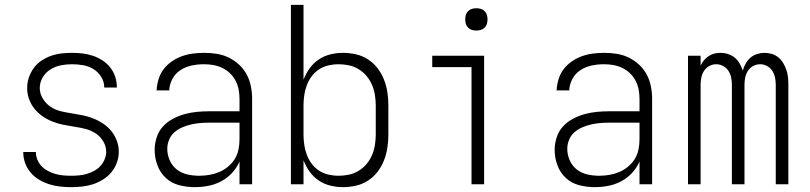

<svg xmlns="http://www.w3.org/2000/svg" viewBox="-20 -760 3340 792"><path d="M273 12Q250 12 227.5 9.5Q205 7 183 0Q161 -7 141.5 -18.5Q122 -30 107 -47.5Q92 -65 84 -86.5Q76 -108 76 -131V-133H128V-132Q128 -116 134.5 -100.5Q141 -85 152.5 -73.5Q164 -62 178.5 -54.5Q193 -47 208.5 -42.5Q224 -38 240.5 -36.5Q257 -35 273 -35Q289 -35 305.5 -36.5Q322 -38 337.5 -42.5Q353 -47 368 -55Q383 -63 394 -75Q405 -87 411.5 -102.5Q418 -118 418 -134Q418 -157 405.5 -177.5Q393 -198 373.5 -210.5Q354 -223 331.5 -228.5Q309 -234 286 -237.5Q263 -241 240.5 -245.5Q218 -250 196.5 -258.5Q175 -267 156 -280Q137 -293 122.5 -311Q108 -329 100 -351Q92 -373 92 -396Q92 -419 99 -440Q106 -461 119 -479Q132 -497 150.5 -509.5Q169 -522 190 -529.5Q211 -537 233 -539.5Q255 -542 277 -542Q299 -542 320.5 -539.5Q342 -537 363 -530Q384 -523 402.5 -511Q421 -499 434.5 -482Q448 -465 455 -444Q462 -423 462 -401V-399H410V-400Q410 -423 397.5 -443Q385 -463 365.5 -475Q346 -487 323 -491Q300 -495 277 -495Q254 -495 231 -490.5Q208 -486 188 -473.5Q168 -461 156 -440.5Q144 -420 144 -397Q144 -374 156.5 -353.5Q169 -333 188 -320Q207 -307 229.5 -301.5Q252 -296 275 -292.5Q298 -289 320.5 -284.5Q343 -280 364.5 -271.5Q386 -263 405.5 -250Q425 -237 439.5 -219Q454 -201 462 -179Q470 -157 470 -134Q470 -111 462 -89Q454 -67 439.5 -49.5Q425 -32 405 -19.5Q385 -7 363.5 0Q342 7 319 9.5Q296 12 273 12Z M783 12Q751 12 719.5 4Q688 -4 664.5 -25.5Q641 -47 629.5 -78Q618 -109 618 -141Q618 -167 626 -192.5Q634 -218 651.5 -237.5Q669 -257 692.5 -269.5Q716 -282 741 -289Q766 -296 792 -298.5Q818 -301 844 -301H968V-352Q968 -371 964.5 -390Q961 -409 952 -426.5Q943 -444 929 -457.5Q915 -471 897.5 -479.5Q880 -488 861 -491.5Q842 -495 822 -495Q797 -495 772 -490Q747 -485 725.5 -471.5Q704 -458 691.5 -435Q679 -412 678 -387H626Q627 -410 634 -433Q641 -456 655 -474.5Q669 -493 688.5 -506.5Q708 -520 730 -528Q752 -536 775.5 -539Q799 -542 822 -542Q848 -542 874 -538Q900 -534 923.5 -522.5Q947 -511 966.5 -493Q986 -475 998 -452Q1010 -429 1015 -403.5Q1020 -378 1020 -352V0H968V-94Q957 -68 937.5 -47Q918 -26 893 -12.5Q868 1 840 6.5Q812 12 783 12ZM801 -35Q822 -35 843 -38.5Q864 -42 883.5 -50Q903 -58 920 -72Q937 -86 948 -103.5Q959 -121 963.5 -142Q968 -163 968 -184V-254H844Q825 -254 806 -252.5Q787 -251 768 -246.5Q749 -242 731.5 -234.5Q714 -227 699.5 -214.5Q685 -202 677.5 -183.5Q670 -165 670 -146Q670 -122 680 -99Q690 -76 709 -61Q728 -46 752.5 -40.5Q777 -35 801 -35Z M1394 12Q1368 12 1342 5.5Q1316 -1 1294 -16Q1272 -31 1256.5 -53Q1241 -75 1232 -99V0H1180V-740H1232V-431Q1241 -455 1256.5 -477Q1272 -499 1294 -514Q1316 -529 1342 -535.5Q1368 -542 1394 -542Q1421 -542 1448 -536Q1475 -530 1498 -515Q1521 -500 1537.5 -478.5Q1554 -457 1564 -431.5Q1574 -406 1578 -379Q1582 -352 1582 -325V-205Q1582 -178 1578 -151Q1574 -124 1564 -98.5Q1554 -73 1537.5 -51.5Q1521 -30 1498 -15Q1475 0 1448 6Q1421 12 1394 12ZM1376 -35Q1398 -35 1419.5 -39.5Q1441 -44 1459.5 -55.5Q1478 -67 1492 -83.5Q1506 -100 1514.5 -120Q1523 -140 1526.5 -161.5Q1530 -183 1530 -205V-325Q1530 -347 1526.5 -368.5Q1523 -390 1514.5 -410Q1506 -430 1492 -446.5Q1478 -463 1459.5 -474.5Q1441 -486 1419.5 -490.5Q1398 -495 1376 -495Q1355 -495 1334 -490Q1313 -485 1295.5 -473.5Q1278 -462 1265.5 -445Q1253 -428 1245.5 -408Q1238 -388 1235 -367Q1232 -346 1232 -325V-205Q1232 -184 1235 -163Q1238 -142 1245.5 -122Q1253 -102 1265.5 -85Q1278 -68 1295.5 -56.5Q1313 -45 1334 -40Q1355 -35 1376 -35Z M1925 0V-483H1763V-530H1977V0ZM1945 -634Q1936 -634 1927 -636.5Q1918 -639 1911 -646Q1904 -653 1901.5 -662Q1899 -671 1899 -680Q1899 -689 1901.5 -698Q1904 -707 1911 -714Q1918 -721 1927 -723.5Q1936 -726 1945 -726Q1954 -726 1963 -723.5Q1972 -721 1979 -714Q1986 -707 1988.5 -698Q1991 -689 1991 -680Q1991 -671 1988.5 -662Q1986 -653 1979 -646Q1972 -639 1963 -636.5Q1954 -634 1945 -634Z M2433 12Q2401 12 2369.5 4Q2338 -4 2314.5 -25.5Q2291 -47 2279.5 -78Q2268 -109 2268 -141Q2268 -167 2276 -192.5Q2284 -218 2301.5 -237.5Q2319 -257 2342.5 -269.5Q2366 -282 2391 -289Q2416 -296 2442 -298.5Q2468 -301 2494 -301H2618V-352Q2618 -371 2614.5 -390Q2611 -409 2602 -426.5Q2593 -444 2579 -457.5Q2565 -471 2547.5 -479.5Q2530 -488 2511 -491.5Q2492 -495 2472 -495Q2447 -495 2422 -490Q2397 -485 2375.5 -471.5Q2354 -458 2341.5 -435Q2329 -412 2328 -387H2276Q2277 -410 2284 -433Q2291 -456 2305 -474.5Q2319 -493 2338.5 -506.5Q2358 -520 2380 -528Q2402 -536 2425.5 -539Q2449 -542 2472 -542Q2498 -542 2524 -538Q2550 -534 2573.5 -522.5Q2597 -511 2616.5 -493Q2636 -475 2648 -452Q2660 -429 2665 -403.5Q2670 -378 2670 -352V0H2618V-94Q2607 -68 2587.5 -47Q2568 -26 2543 -12.5Q2518 1 2490 6.5Q2462 12 2433 12ZM2451 -35Q2472 -35 2493 -38.5Q2514 -42 2533.5 -50Q2553 -58 2570 -72Q2587 -86 2598 -103.5Q2609 -121 2613.5 -142Q2618 -163 2618 -184V-254H2494Q2475 -254 2456 -252.5Q2437 -251 2418 -246.5Q2399 -242 2381.5 -234.5Q2364 -227 2349.5 -214.5Q2335 -202 2327.5 -183.5Q2320 -165 2320 -146Q2320 -122 2330 -99Q2340 -76 2359 -61Q2378 -46 2402.5 -40.5Q2427 -35 2451 -35Z M2818 0V-530H2870V-489Q2875 -501 2883.5 -511Q2892 -521 2903 -528.5Q2914 -536 2926.5 -539Q2939 -542 2952 -542Q2968 -542 2983.5 -537Q2999 -532 3011 -522Q3023 -512 3031 -498Q3039 -484 3044 -469Q3048 -484 3056 -498Q3064 -512 3075.5 -522Q3087 -532 3102.5 -537Q3118 -542 3133 -542Q3149 -542 3164 -537.5Q3179 -533 3191 -523Q3203 -513 3211 -499.5Q3219 -486 3224 -471Q3229 -456 3230.5 -440.5Q3232 -425 3232 -410V0H3180V-410Q3180 -425 3177 -440Q3174 -455 3166 -467.5Q3158 -480 3144.5 -487.5Q3131 -495 3116 -495Q3100 -495 3086.5 -487.5Q3073 -480 3065 -467.5Q3057 -455 3054 -440Q3051 -425 3051 -410V0H2999V-410Q2999 -425 2996 -440Q2993 -455 2985 -467.5Q2977 -480 2963.5 -487.5Q2950 -495 2934 -495Q2919 -495 2905.5 -487.5Q2892 -480 2884 -467.5Q2876 -455 2873 -440Q2870 -425 2870 -410V0Z"/></svg>

Font: Lode Dark
Style: Regular
Weight: 400
Monospace: yes
Designer: Belleve Invis
Foundry: Belleve Invis
Version: Version 29.2.0; ttfautohint (v1.8.3)